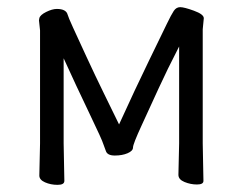

<svg xmlns="http://www.w3.org/2000/svg" viewBox="-20 -507 679 537"><path d="M160 -1Q160 10 141 10Q122 10 106 3Q90 -4 90 -16L92 -106V-422L89 -450L90 -456Q92 -465 109 -473.5Q126 -482 139 -482Q152 -482 159.5 -478Q167 -474 169 -466.5Q171 -459 184 -430.5Q197 -402 221.5 -349Q246 -296 270 -247Q294 -198 313 -159Q359 -260 396.5 -337Q434 -414 446.5 -440Q459 -466 466 -476.5Q473 -487 484 -487Q495 -487 522.5 -477Q550 -467 550 -456L547 -425V-106L549 -1Q549 9 531 9Q513 9 496 2Q479 -5 479 -18L481 -106V-377Q447 -311 423.5 -259.5Q400 -208 376 -156Q352 -104 352 -94.5Q352 -85 337 -78.5Q322 -72 301 -72Q280 -72 276 -85L269 -104Q266 -115 229.5 -191Q193 -267 158 -344V-106Z"/></svg>

Font: LXGW WenKai TC
Style: Regular
Weight: 400
Designer: LXGW / Fontworks Inc.
Foundry: LXGW / Fontworks Inc.
Version: Version 1.330